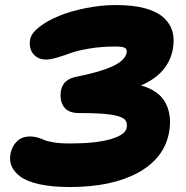

<svg xmlns="http://www.w3.org/2000/svg" viewBox="-20 -732 740 764"><path d="M257.8 12.2Q187 12.2 136.5 1Q85.9 -10.3 60.3 -29.8Q34.7 -49.3 25.6 -72.3Q16.6 -95.2 22 -121.1Q28.3 -151.4 48.1 -170.2Q67.9 -189 100.1 -189Q116.2 -189 130.6 -184.6Q145 -180.2 156 -175Q167 -169.9 193.4 -165.5Q219.7 -161.1 257.8 -161.1Q361.3 -161.1 419.4 -178Q477.5 -194.8 483.9 -222.2Q488.8 -245.6 474.4 -258.1Q460 -270.5 417.7 -276.4Q375.5 -282.2 293.9 -282.2Q250 -282.2 232.9 -308.6Q215.8 -335 223.1 -374Q232.4 -417 285.2 -426.8Q380.4 -445.8 429.2 -468.8Q478 -491.7 483.9 -522Q486.8 -535.6 477.3 -541.3Q467.8 -546.9 439 -546.9Q383.3 -546.9 335.7 -538.8Q288.1 -530.8 261.7 -521Q235.4 -511.2 208.3 -503.2Q181.2 -495.1 162.1 -495.1Q130.9 -495.1 112.3 -517.6Q93.8 -540 100.1 -576.2Q105 -600.1 136.5 -624.8Q168 -649.4 214.4 -668.5Q260.7 -687.5 321.3 -699.7Q381.8 -711.9 440.9 -711.9Q572.3 -711.9 628.2 -664.3Q684.1 -616.7 667 -532.2Q646.5 -437 541 -392.1Q613.8 -371.6 639.6 -320.8Q665.5 -270 651.9 -201.2Q631.8 -100.6 528.1 -44.2Q424.3 12.2 257.8 12.2Z"/></svg>

Font: Shantell Sans Normal
Style: Italic
Weight: 800
Italic angle: -11.31°
Designer: Stephen Nixon, Anya Danilova, Shantell Martin
Foundry: Arrow Type
Version: Version 1.006;[559af2be0]